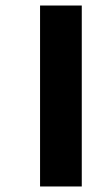

<svg xmlns="http://www.w3.org/2000/svg" viewBox="-20 -677 380 695"><path d="M125 -2H276V-657H125Z"/></svg>

Font: Noto Sans Tamil UI Condensed ExtraBold
Style: Regular
Weight: 800
Width: 3
Designer: Jelle Bosma - Monotype Design Team
Foundry: Monotype Imaging Inc.
Version: Version 2.004